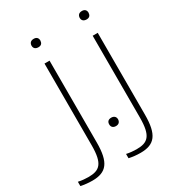

<svg xmlns="http://www.w3.org/2000/svg" viewBox="-322 -765 981 1087"><g transform="rotate(-30 169.0 -221.0)"><path d="M41 -625V-624C41 -607 52 -597 71 -597C90 -597 98 -608 99 -624V-625C99 -642 89 -652 71 -652C51 -652 42 -641 41 -625ZM-117 202C-94 207 -70 210 -42 210C50 210 87 165 87 35V-500H54V34C54 156 21 181 -52 181C-70 181 -95 179 -117 174Z M199 -19V-18C199 -2 209 9 228 9C246 9 256 -1 257 -18V-19C257 -36 245 -46 228 -46C209 -46 199 -36 199 -19Z M356 -625V-624C356 -607 367 -597 386 -597C405 -597 413 -608 414 -624V-625C414 -642 404 -652 386 -652C366 -652 357 -641 356 -625ZM198 202C221 207 245 210 273 210C365 210 402 165 402 35V-500H369V34C369 156 336 181 263 181C245 181 220 179 198 174Z"/></g></svg>

Font: LT Wave Text Thin
Style: Regular
Weight: 100
Designer: Daniel Lyons
Version: Version 2.5 (Glyphs App)